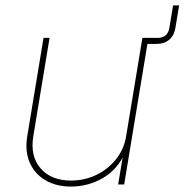

<svg xmlns="http://www.w3.org/2000/svg" viewBox="-20 -687 687 715"><path d="M515.1 -523.4 519 -545.9H566.9Q604.5 -545.9 610.8 -583.5L624.5 -667H647L633.3 -583.5Q628.4 -554.7 610.1 -539.1Q591.8 -523.4 563 -523.4ZM244.6 7.8Q189 7.8 148.9 -15.9Q108.9 -39.6 90.6 -81.8Q72.3 -124 81.5 -179.7L142.1 -545.9H164.6L104 -179.7Q91.8 -105.5 131.1 -60.1Q170.4 -14.6 244.6 -14.6Q295.4 -14.6 339.1 -35.9Q382.8 -57.1 412.4 -94.5Q441.9 -131.8 449.7 -179.7L510.3 -545.9H532.7L442.4 0H419.9L439.5 -117.2H445.3Q417 -54.7 362.1 -23.4Q307.1 7.8 244.6 7.8Z"/></svg>

Font: Inter Thin
Style: Italic
Weight: 250
Italic angle: -9.3988°
Designer: Rasmus Andersson
Foundry: rsms
Version: Version 4.001;git-66647c0bb